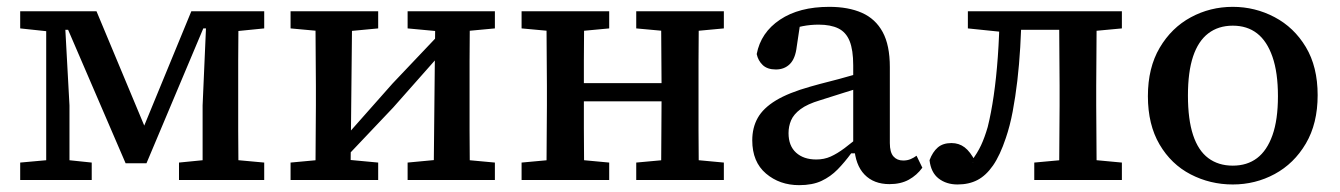

<svg xmlns="http://www.w3.org/2000/svg" viewBox="-20 -526 3914 561"><path d="M347 -49 179 -439H145V-493H262L404 -153H399L539 -493H608V-443H574L408 -49ZM572 0V-218L584 -493H677Q677 -464 676.5 -426Q676 -388 676 -349Q676 -310 676 -275V-218Q676 -184 676 -144.5Q676 -105 676.5 -67.5Q677 -30 677 0ZM39 0V-51L139 -60H162L248 -51V0ZM503 0V-51L604 -61H643L752 -51V0ZM39 -443V-493H149V-433H133ZM115 0V-493H168L183 -218V0ZM632 -433V-493H752V-443L652 -433Z M829 0V-51L937 -61H978L1085 -51V0ZM1171 0V-51L1277 -61H1318L1426 -51V0ZM901 0Q902 -30 902 -67.5Q902 -105 902.5 -144Q903 -183 903 -218V-275Q903 -310 902.5 -349Q902 -388 902 -426Q902 -464 901 -493H1009L1004 0ZM983 -58 961 -116H980L1127 -282L1274 -437L1293 -377H1275L1129 -212ZM1247 0 1252 -493H1353Q1353 -464 1352.5 -426Q1352 -388 1352 -349Q1352 -310 1352 -275V-218Q1352 -183 1352 -144Q1352 -105 1352.5 -67.5Q1353 -30 1353 0ZM829 -443V-493H1085V-443L979 -433H938ZM1171 -443V-493H1426V-443L1319 -433H1278Z M1576 0Q1577 -30 1577 -67.5Q1577 -105 1577.5 -144Q1578 -183 1578 -218V-275Q1578 -310 1577.5 -349Q1577 -388 1577 -426Q1577 -464 1576 -493H1687Q1687 -464 1686.5 -426Q1686 -388 1686 -349Q1686 -310 1686 -275V-238Q1686 -194 1686 -150.5Q1686 -107 1686.5 -68.5Q1687 -30 1687 0ZM1911 0Q1912 -31 1912 -69Q1912 -107 1912.5 -150.5Q1913 -194 1913 -238V-275Q1913 -310 1912.5 -349Q1912 -388 1912 -426Q1912 -464 1911 -493H2022Q2022 -464 2021.5 -426Q2021 -388 2021 -349Q2021 -310 2021 -275V-218Q2021 -183 2021 -144Q2021 -105 2021.5 -67.5Q2022 -30 2022 0ZM1504 0V-51L1613 -61H1653L1760 -51V0ZM1504 -443V-493H1760V-443L1653 -433H1613ZM1839 0V-51L1948 -61H1988L2095 -51V0ZM1839 -443V-493H2095V-443L1988 -433H1948ZM1652 -230V-283H1946V-230Z M2315 15Q2258 15 2218 -19Q2178 -53 2178 -116Q2178 -153 2194 -181.5Q2210 -210 2247 -232.5Q2284 -255 2348 -273Q2376 -281 2404 -288Q2432 -295 2459.5 -303Q2487 -311 2515 -318V-276Q2480 -266 2445.5 -255Q2411 -244 2376 -233Q2339 -222 2319 -207Q2299 -192 2291.5 -174.5Q2284 -157 2284 -137Q2284 -100 2306 -80Q2328 -60 2365 -60Q2388 -60 2407 -68.5Q2426 -77 2447.5 -93Q2469 -109 2498 -134L2504 -78H2467Q2448 -52 2427.5 -31Q2407 -10 2380.5 2.5Q2354 15 2315 15ZM2579 12Q2533 12 2506 -16Q2479 -44 2476 -97L2473 -99V-335Q2473 -380 2462.5 -406Q2452 -432 2429.5 -443Q2407 -454 2372 -454Q2348 -454 2325 -449.5Q2302 -445 2278 -435L2321 -477L2308 -390Q2304 -355 2288 -339Q2272 -323 2247 -323Q2222 -323 2208.5 -336Q2195 -349 2191 -368Q2203 -431 2259 -468.5Q2315 -506 2403 -506Q2459 -506 2498.5 -488.5Q2538 -471 2559 -432.5Q2580 -394 2580 -330V-108Q2580 -81 2590.5 -69Q2601 -57 2619 -57Q2631 -57 2640.5 -61Q2650 -65 2658 -71L2675 -36Q2659 -14 2635.5 -1Q2612 12 2579 12Z M2778 13Q2745 13 2722.5 -4.5Q2700 -22 2696 -58Q2705 -82 2720 -95Q2735 -108 2760 -108Q2782 -108 2798.5 -95.5Q2815 -83 2830 -54L2821 -52H2824L2818 -55Q2836 -79 2846.5 -101.5Q2857 -124 2866 -155Q2876 -195 2883.5 -246.5Q2891 -298 2895.5 -360Q2900 -422 2901 -493H2965Q2964 -439 2961 -388Q2958 -337 2952.5 -290Q2947 -243 2939 -200.5Q2931 -158 2919 -123Q2902 -72 2881.5 -42.5Q2861 -13 2836 0Q2811 13 2778 13ZM2808 -443V-493H2920V-433H2905ZM2923 -439V-493H3109V-439ZM3002 0V-51L3111 -61H3151L3258 -51V0ZM3074 0Q3075 -31 3075 -68Q3075 -105 3075.5 -144Q3076 -183 3076 -218V-275Q3076 -310 3075.5 -349Q3075 -388 3075 -426Q3075 -464 3074 -493H3185Q3184 -464 3184 -426Q3184 -388 3183.5 -349Q3183 -310 3183 -275V-218Q3183 -183 3183.5 -144Q3184 -105 3184 -68Q3184 -31 3185 0ZM3133 -433V-493H3258V-443L3151 -433Z M3582 13Q3516 13 3459 -16.5Q3402 -46 3368 -104Q3334 -162 3334 -245Q3334 -328 3368.5 -386.5Q3403 -445 3459.5 -475.5Q3516 -506 3582 -506Q3647 -506 3704 -476Q3761 -446 3795.5 -388.5Q3830 -331 3830 -248Q3830 -165 3795.5 -106.5Q3761 -48 3704.5 -17.5Q3648 13 3582 13ZM3582 -42Q3624 -42 3653 -64Q3682 -86 3698 -131Q3714 -176 3714 -245Q3714 -314 3698 -360Q3682 -406 3653 -428.5Q3624 -451 3582 -451Q3540 -451 3510.5 -428.5Q3481 -406 3466 -361Q3451 -316 3451 -247Q3451 -177 3466 -131.5Q3481 -86 3510.5 -64Q3540 -42 3582 -42Z"/></svg>

Font: Source Serif 4 Medium
Style: Regular
Weight: 500
Designer: Frank Grießhammer
Foundry: Adobe Systems Incorporated
Version: Version 4.004;hotconv 1.0.116;makeotfexe 2.5.65601